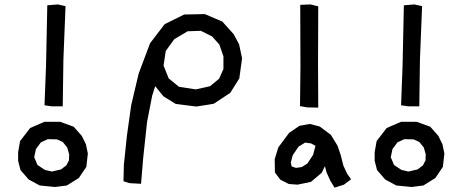

<svg xmlns="http://www.w3.org/2000/svg" viewBox="-20 -778 2119 874"><path d="M352.5 -159.2 371.1 -121.1 379.9 -79.1 373 -18.6 338.9 32.2 284.2 66.4 230.5 73.2 161.1 66.4 110.4 39.1 73.2 -3.9 62.5 -45.9V-85L71.3 -135.7L117.2 -195.3L182.6 -223.6H253.9L315.4 -201.2ZM239.3 -143.6 197.3 -144.5 166 -129.9 143.6 -99.6 135.7 -62.5 150.4 -27.3 183.6 -4.9 215.8 2.9 257.8 -6.8 282.2 -25.4 293.9 -47.9 294.9 -75.2 286.1 -106.4 265.6 -131.8ZM195.3 -753.9 243.2 -757.8 278.3 -750 268.6 -505.9 265.6 -293.9H215.8L182.6 -298.8L189.5 -477.5Z M1043.9 -622.1 1068.4 -576.2 1082 -512.7 1069.3 -420.9 1028.3 -355.5 953.1 -305.7 874 -293 780.3 -304.7 723.6 -339.8 686.5 -385.7 672.9 -342.8 649.4 -222.7 631.8 -58.6 622.1 58.6 569.3 55.7 542 46.9 543.9 -28.3 557.6 -159.2 577.1 -298.8 611.3 -443.4 663.1 -581.1 729.5 -668 818.4 -711.9 912.1 -713.9 992.2 -679.7ZM894.5 -637.7 834 -635.7 773.4 -599.6 734.4 -545.9 724.6 -479.5 748 -420.9 794.9 -382.8 871.1 -371.1 936.5 -385.7 977.5 -419.9 997.1 -463.9V-521.5L978.5 -575.2L945.3 -612.3Z M1346.7 -755.9 1393.6 -757.8 1428.7 -749 1427.7 -481.4 1428.7 -288.1 1378.9 -289.1 1345.7 -294.9 1347.7 -476.6ZM1416 -114.3 1396.5 -125 1369.1 -128.9 1338.9 -110.4 1312.5 -71.3 1303.7 -38.1 1307.6 -20.5 1327.1 -13.7 1353.5 -17.6 1378.9 -33.2 1405.3 -73.2ZM1459 -21.5 1444.3 8.8 1395.5 49.8 1335 62.5 1294.9 59.6 1255.9 40 1231.4 6.8 1230.5 -53.7 1247.1 -107.4 1295.9 -172.9 1342.8 -205.1 1390.6 -213.9 1435.5 -202.1 1486.3 -164.1 1516.6 -114.3 1531.2 -71.3 1543 -24.4 1559.6 11.7 1578.1 38.1 1545.9 62.5 1502.9 76.2 1484.4 45.9 1466.8 7.8Z M1975.6 -159.2 1994.1 -121.1 2002.9 -79.1 1996.1 -18.6 1961.9 32.2 1907.2 66.4 1853.5 73.2 1784.2 66.4 1733.4 39.1 1696.3 -3.9 1685.5 -45.9V-85L1694.3 -135.7L1740.2 -195.3L1805.7 -223.6H1877L1938.5 -201.2ZM1862.3 -143.6 1820.3 -144.5 1789.1 -129.9 1766.6 -99.6 1758.8 -62.5 1773.4 -27.3 1806.6 -4.9 1838.9 2.9 1880.9 -6.8 1905.3 -25.4 1917 -47.9 1918 -75.2 1909.2 -106.4 1888.7 -131.8ZM1818.4 -753.9 1866.2 -757.8 1901.4 -750 1891.6 -505.9 1888.7 -293.9H1838.9L1805.7 -298.8L1812.5 -477.5Z"/></svg>

Font: Nishiki-teki-lili
Style: Regular
Weight: 500
Designer: Umihotaru
Foundry: Umihotaru
Version: Version 3.99j (2024-03-05)